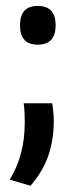

<svg xmlns="http://www.w3.org/2000/svg" viewBox="-20 -482 248 632"><path d="M58 -142H152Q153.5 -132 155.2 -116.8Q157 -101.5 157 -84Q157 -23 139.5 29Q122 81 80.5 129.5L12 109.5Q37 68 49.2 22Q61.5 -24 61.5 -80Q61.5 -96.5 60.8 -111.5Q60 -126.5 58 -142ZM104.5 -335Q74.5 -335 60.2 -351.2Q46 -367.5 46 -396.5V-401.5Q46 -430.5 60.2 -446.5Q74.5 -462.5 104.5 -462.5Q134 -462.5 148.5 -446.5Q163 -430.5 163 -401.5V-396.5Q163 -367.5 148.5 -351.2Q134 -335 104.5 -335Z"/></svg>

Font: Anek Kannada Medium Medium
Style: Regular
Weight: 500
Version: Version 1.003